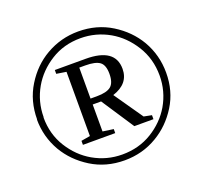

<svg xmlns="http://www.w3.org/2000/svg" viewBox="-118 -799 995 944"><g transform="rotate(-20 379.5 -327.0)"><path d="M43 -327 44 -326Q44 -423 91.5 -500Q139 -577 212 -619Q290 -664 381 -664Q478 -664 554.5 -616.5Q631 -569 674 -496Q719 -418 719 -326Q719 -230 672 -154.5Q625 -79 552 -36Q475 10 381 10Q284 10 207.5 -37.5Q131 -85 88 -158Q43 -236 43 -327ZM78 -326 77 -324Q77 -237 120 -168Q163 -99 229 -61Q299 -21 380 -21Q467 -21 535.5 -63Q604 -105 643 -171Q684 -242 684 -324Q684 -411 640.5 -481Q597 -551 531 -589Q461 -629 380 -629Q293 -629 224.5 -586Q156 -543 118 -477Q78 -407 78 -326ZM524 -417Q524 -339 437 -311L541 -161L582 -153V-132H482L370 -302H326V-161L382 -153V-132H213V-153L260 -161V-497L209 -505V-525H370Q524 -525 524 -417ZM359 -333Q411 -333 433 -351Q455 -369 455 -416Q455 -462 432.5 -478.5Q410 -495 357 -495H326V-333Z"/></g></svg>

Font: Libra Serif Modern
Style: Regular
Weight: 400
Designer: Stefan Peev, Context Ltd
Foundry: Stefan Peev, Context Ltd
Version: Version 1.000